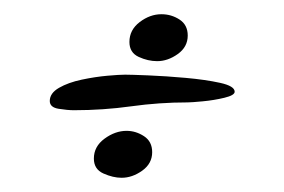

<svg xmlns="http://www.w3.org/2000/svg" viewBox="-20 -329 400 270"><path d="M201 -243Q188 -243 175 -249Q162 -255 162 -270Q162 -287 176.5 -298Q191 -309 207 -309Q221 -309 232.5 -301.5Q244 -294 244 -279Q244 -263 230 -253Q216 -243 201 -243ZM84 -174Q75 -174 62.5 -176Q50 -178 50 -187Q50 -198 63 -205.5Q76 -213 95 -217Q114 -221 131 -222.5Q148 -224 156 -224Q164 -224 188.5 -223Q213 -222 241 -219.5Q269 -217 289.5 -212.5Q310 -208 310 -200Q310 -195 295.5 -191.5Q281 -188 265 -186.5Q249 -185 244 -185Q204 -185 164.5 -179.5Q125 -174 84 -174ZM151 -79Q139 -79 125.5 -85Q112 -91 112 -106Q112 -123 127 -134Q142 -145 158 -145Q171 -145 182.5 -137.5Q194 -130 194 -115Q194 -99 180 -89Q166 -79 151 -79Z"/></svg>

Font: Corinthia
Style: Bold
Weight: 700
Designer: Robert E. Leuschke
Foundry: Robert E. Leuschke
Version: Version 1.013; ttfautohint (v1.8.3)